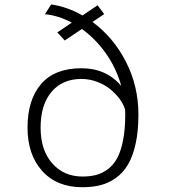

<svg xmlns="http://www.w3.org/2000/svg" viewBox="-20 -812 750 844"><path d="M158.5 -251Q158.5 -152 209.5 -94Q260.5 -36 342.5 -36Q376.5 -36 403.5 -43.2Q430.5 -50.5 455 -69Q479.5 -87.5 495.5 -117.5Q511.5 -147.5 521 -195.5Q530.5 -243.5 530.5 -307Q530.5 -322.5 530 -330Q523.5 -352.5 506.8 -375.8Q490 -399 465.5 -419.2Q441 -439.5 407.2 -452.2Q373.5 -465 337.5 -465Q255 -465 206.8 -408.5Q158.5 -352 158.5 -251ZM205 -792.5Q277 -782 342.5 -744L409 -789L438 -750L386.5 -715.5Q478 -648.5 533.2 -541.2Q588.5 -434 588.5 -308Q588.5 -235.5 576.2 -180.2Q564 -125 542.8 -89Q521.5 -53 490 -30.2Q458.5 -7.5 422.5 1.8Q386.5 11 342 11Q229.5 11 165.2 -60.8Q101 -132.5 101 -251Q101 -373 160.5 -442.5Q220 -512 338.5 -512Q446.5 -512 513 -434.5Q491 -513 445.5 -577.2Q400 -641.5 340 -684.5L264.5 -634L232 -669.5L295.5 -712.5Q236.5 -744 177.5 -749.5Z"/></svg>

Font: League Mono UltraLight
Style: Regular
Weight: 200
Width: 6
Designer: Tyler Finck
Foundry: The League of Moveable Type / Tyler Finck
Version: Version 2.210